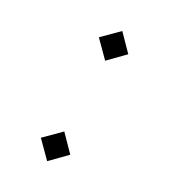

<svg xmlns="http://www.w3.org/2000/svg" viewBox="-122 -526 502 571"><g transform="rotate(30 129.5 -240.5)"><path d="M130 -362 79 -413 130 -464 180 -413ZM130 -17 79 -68 130 -119 180 -68Z"/></g></svg>

Font: Assistant Light
Style: Regular
Weight: 300
Designer: Hebrew By Ben Nathan, Latin by Paul Hunt
Version: Version 3.000